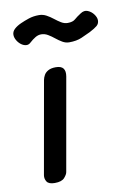

<svg xmlns="http://www.w3.org/2000/svg" viewBox="-84 -791 571 844"><g transform="rotate(-10 201.0 -369.5)"><path d="M91.5 0Q64.5 0 56 -13.2Q47.5 -26.5 50 -42L123 -454.5Q125 -465 131 -475.8Q137 -486.5 149.8 -493.5Q162.5 -500.5 183.5 -500.5Q207.5 -500.5 216.8 -488.2Q226 -476 222 -452.5L149 -39Q147.5 -28.5 135 -14.2Q122.5 0 91.5 0ZM261 -598Q245.5 -598 231 -606.5Q216.5 -615 203 -626Q189.5 -637 175.2 -645.5Q161 -654 145 -654Q131.5 -654 118.8 -646.2Q106 -638.5 93.5 -627Q84 -617.5 72.2 -618.8Q60.5 -620 49.8 -628.2Q39 -636.5 32 -648.8Q25 -661 25 -673Q25 -687.5 37 -698.5Q49 -709.5 67 -717.5Q83.5 -725 104.2 -732Q125 -739 150 -739Q168 -739 183.5 -730.5Q199 -722 212.8 -711Q226.5 -700 240.5 -691.5Q254.5 -683 269.5 -683Q292 -683 303.2 -693Q314.5 -703 332.5 -714.5Q349.5 -726 365.2 -719.5Q381 -713 391.5 -698.8Q402 -684.5 402 -671.5Q402 -657 391.8 -648Q381.5 -639 357.5 -626.5Q340 -618 317 -608Q294 -598 261 -598Z"/></g></svg>

Font: Edu AU VIC WA NT Pre Medium
Style: Regular
Weight: 500
Designer: Tina and Corey Anderson, Eben Sorkin, Mirko Velimirovic
Foundry: Google for Education
Version: Version 1.001